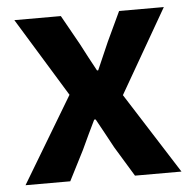

<svg xmlns="http://www.w3.org/2000/svg" viewBox="-45 -605 652 650"><g transform="rotate(-5 281.0 -280.0)"><path d="M16 0H168L220 -102C236 -136 251 -169 267 -201H272C290 -169 308 -135 326 -102L388 0H546L371 -275L535 -560H383L336 -460C323 -429 308 -397 295 -366H291C274 -397 257 -429 241 -460L185 -560H27L191 -292Z"/></g></svg>

Font: Noto Sans T Chinese Bold
Style: Bold
Weight: 700
Designer: Ryoko NISHIZUKA (kana & ideographs); Paul D. Hunt (Latin, Greek & Cyrillic); Wenlong ZHANG (bopomofo); Sandoll Communica
Foundry: Adobe Systems Incorporated
Version: Version 1.000;PS 1;hotconv 1.0.78;makeotf.lib2.5.61930